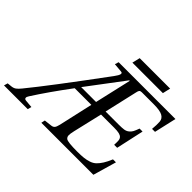

<svg xmlns="http://www.w3.org/2000/svg" viewBox="-220 -1090 1363 1363"><g transform="rotate(45 461.5 -409.0)"><path d="M477.1 -758.8 491.2 -817.9H796.9L783.2 -758.8ZM-53.2 0 -44.9 -28.8 -11.2 -32.2Q8.8 -34.2 22.7 -44.2Q36.6 -54.2 54.2 -76.2Q171.9 -219.7 452.1 -599.1Q494.6 -655.8 463.9 -657.2L397 -663.1L405.8 -691.9H976.1L938 -524.9H908.2Q912.6 -569.8 910.4 -599.1Q908.2 -628.4 881.6 -642.8Q855 -657.2 793.9 -657.2H672.9Q659.7 -657.2 654.1 -651.4Q648.4 -645.5 645 -627.9L587.9 -378.9H719.2Q752.9 -378.9 772 -381.8Q791 -384.8 804.9 -396Q818.8 -407.2 826.2 -420.9Q833.5 -434.6 844.2 -463.9H874L828.1 -254.9H797.9Q799.3 -279.3 798.3 -295.7Q797.4 -312 788.8 -322Q780.3 -332 762.2 -336.4Q744.1 -340.8 710.9 -340.8H580.1L528.8 -122.1Q520.5 -86.9 521.7 -72Q522.9 -57.1 534.2 -47.9Q551.3 -35.2 646 -35.2Q685.5 -35.2 711.4 -38.1Q737.3 -41 761.2 -49.1Q785.2 -57.1 802 -73.2Q818.8 -89.4 834.2 -113.8Q849.6 -138.2 865.2 -175.8H895L844.2 0H321.8L328.1 -28.8L383.8 -35.2Q401.4 -36.6 410.2 -46.9Q418.9 -57.1 424.8 -83L482.9 -340.8H315.9Q202.6 -189 127 -70.8Q116.2 -55.2 118.2 -45.4Q120.1 -35.6 133.8 -34.2L192.9 -28.8L185.1 0ZM342.8 -378.9H492.2L555.2 -653.8H549.8Z"/></g></svg>

Font: Linguistics Pro
Style: Italic
Weight: 400
Italic angle: -12°
Designer: Stefan Peev, Context Ltd
Foundry: Stefan Peev, Context Ltd
Version: Version 001.000